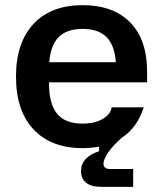

<svg xmlns="http://www.w3.org/2000/svg" viewBox="-20 -564 631 744"><path d="M294 99Q294 45 364 22V4Q334 10 300 10Q178 10 110 -62.5Q42 -135 42 -267Q42 -399 110 -471.5Q178 -544 300 -544Q419 -544 484.5 -477Q550 -410 550 -287V-245H170V-241Q170 -161 201.5 -123Q233 -85 300 -85Q338 -85 363.5 -96Q389 -107 400.5 -121.5Q412 -136 412 -146V-148H537Q512 -70 453 -31Q418 -1 399.5 26.5Q381 54 381 70Q381 91 407 91H496V160H372Q334 160 314 144.5Q294 129 294 99ZM429 -323Q424 -389 392.5 -420.5Q361 -452 300 -452Q239 -452 207.5 -420.5Q176 -389 171 -323Z"/></svg>

Font: Mozilla Text BETA SemiBold
Style: Regular
Weight: 600
Designer: Studio DRAMA
Foundry: Studio DRAMA
Version: Version 0.100